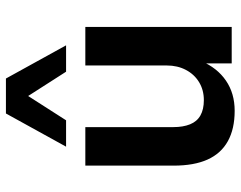

<svg xmlns="http://www.w3.org/2000/svg" viewBox="-102 -700 812 648"><g transform="rotate(-90 304.0 -376.0)"><path d="M254 10Q193 10 151.5 -13Q110 -36 89.5 -81.5Q69 -127 69 -196V-494H199V-197Q199 -164 208.5 -140.5Q218 -117 238.5 -105.5Q259 -94 290 -94Q324 -94 350.5 -110Q377 -126 392 -154.5Q407 -183 407 -219V-494H537V0H414V-103H422Q399 -49 356 -19.5Q313 10 254 10ZM133 -559 245 -762H363L475 -559H386L304 -687L222 -559Z"/></g></svg>

Font: Nunito Sans 10pt
Style: Bold
Weight: 700
Designer: Vernon Adams
Foundry: Vernon Adams
Version: Version 3.101;gftools[0.9.27]